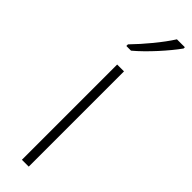

<svg xmlns="http://www.w3.org/2000/svg" viewBox="-266 -760 754 754"><g transform="rotate(45 111.0 -382.5)"><path d="M222 -758V-765H178C149 -719 99 -659 56 -615V-606H82C130 -646 190 -713 222 -758ZM120 0V-529H82V0Z"/></g></svg>

Font: Noto Sans Lao UI SemCond ExtLt
Style: Regular
Weight: 200
Width: 4
Designer: Monotype Design Team
Foundry: Monotype Imaging Inc.
Version: Version 2.000